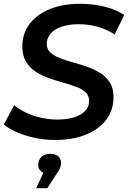

<svg xmlns="http://www.w3.org/2000/svg" viewBox="-21 -730 677 1015"><path d="M270 10Q215 10 163.5 -1Q112 -12 69.5 -30.5Q27 -49 -1 -72L54 -174Q83 -150 120 -133Q157 -116 198.5 -107Q240 -98 282 -98Q333 -98 371 -110Q409 -122 429.5 -144Q450 -166 450 -197Q450 -225 431 -242.5Q412 -260 380.5 -271.5Q349 -283 311.5 -293.5Q274 -304 236 -317.5Q198 -331 167 -351.5Q136 -372 116.5 -404Q97 -436 97 -484Q97 -553 135.5 -603.5Q174 -654 242.5 -682Q311 -710 402 -710Q470 -710 531 -695Q592 -680 636 -651L585 -548Q546 -574 497 -588Q448 -602 395 -602Q343 -602 305 -589Q267 -576 247 -553Q227 -530 226 -499Q226 -470 245 -452.5Q264 -435 295 -423Q326 -411 364 -400.5Q402 -390 439.5 -377Q477 -364 509 -344Q541 -324 560 -293.5Q579 -263 579 -217Q579 -148 540.5 -97Q502 -46 432.5 -18Q363 10 270 10ZM170 265 228 143 236 188Q210 188 195.5 175Q181 162 181 143Q181 117 197 100Q213 83 244 83Q273 83 287.5 97Q302 111 302 131Q302 145 296.5 158Q291 171 275 194L229 265Z"/></svg>

Font: MOST Montserrat SemiBold
Style: Italic
Weight: 600
Italic angle: -11.3°
Designer: Julieta Ulanovsky
Foundry: Julieta Ulanovsky
Version: Version 8.000;March 11, 2024;FontCreator 15.0.0.2926 64-bit